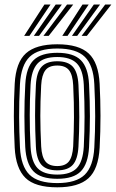

<svg xmlns="http://www.w3.org/2000/svg" viewBox="-20 -800 501 829"><path d="M227.2 8.8Q131.2 8.8 89.8 -32Q48.2 -72.8 43.5 -162Q40 -232.2 39.8 -298Q39.5 -363.8 43.5 -438.5Q48.5 -530.8 92 -569.8Q135.5 -608.8 227.2 -608.8Q320.5 -608.8 363 -569.1Q405.5 -529.5 410.2 -438.2Q413.8 -368 413.9 -300.5Q414 -233 410.2 -162Q405 -69.5 361.9 -30.4Q318.8 8.8 227.2 8.8ZM227.2 -9.5Q309 -9.5 345.9 -45.6Q382.8 -81.8 387.2 -163.2Q391 -232.8 391 -297.9Q391 -363 387.2 -437Q383.2 -518 346.6 -554.2Q310 -590.5 227.2 -590.5Q145.5 -590.5 108.2 -554.8Q71 -519 66.2 -437Q62.2 -357 62.6 -294.2Q63 -231.5 66.2 -163.2Q70.5 -82.2 107.2 -45.9Q144 -9.5 227.2 -9.5ZM227.2 -28Q155 -28 124 -60.8Q93 -93.5 89 -165Q85.5 -235.5 85.4 -298.9Q85.2 -362.2 89.2 -435.8Q93.2 -509.5 125.6 -540.8Q158 -572 227.2 -572Q297.5 -572 329.1 -540.1Q360.8 -508.2 364.5 -436.2Q368.2 -361 368.2 -298.4Q368.2 -235.8 364.5 -164.5Q360.5 -92.8 329.1 -60.4Q297.8 -28 227.2 -28ZM227.2 -46.2Q285 -46.2 311.5 -74.1Q338 -102 341.8 -166.8Q345 -232 345.1 -295.1Q345.2 -358.2 341.8 -434Q338.5 -499.2 311.4 -526.5Q284.2 -553.8 227.2 -553.8Q167.2 -553.8 141.4 -525Q115.5 -496.2 112 -433.8Q108.5 -366.8 108.4 -303.2Q108.2 -239.8 112 -165.8Q115.5 -102 142 -74.1Q168.5 -46.2 227.2 -46.2ZM227.2 -64.5Q180.8 -64.5 159.2 -88.2Q137.8 -112 135 -166.5Q131.5 -237.5 131.4 -300Q131.2 -362.5 135 -433Q138 -488.5 159.8 -512Q181.5 -535.5 227.2 -535.5Q273.2 -535.5 294.6 -511.8Q316 -488 318.8 -433.2Q322.5 -356.8 322.4 -294.1Q322.2 -231.5 318.8 -167.5Q315.8 -112.5 294.5 -88.5Q273.2 -64.5 227.2 -64.5ZM227.2 -83Q261.8 -83 277.5 -103Q293.2 -123 296 -168.5Q299 -231.5 299.4 -292.5Q299.8 -353.5 296 -432.2Q293.8 -476.8 278 -496.9Q262.2 -517 227.2 -517Q191.2 -517 175.8 -496.4Q160.2 -475.8 157.8 -432Q154 -359.5 154.1 -299.6Q154.2 -239.8 157.8 -167.5Q160.2 -123.5 176 -103.2Q191.8 -83 227.2 -83ZM84.2 -645 171.8 -780.5H198.2L107 -645ZM126 -645 220.5 -780.5H247.2L148.5 -645ZM167.5 -645 269.5 -780.5H296.2L190.2 -645ZM248.8 -645 336.2 -780.5H363L271.5 -645ZM290.5 -645 385.2 -780.5H412L313.2 -645ZM332.2 -645 434.2 -780.5H460.8L355 -645Z"/></svg>

Font: Big Shoulders Inline Text
Style: Bold
Weight: 700
Designer: Patric King
Foundry: XO Type Co
Version: Version 1.000